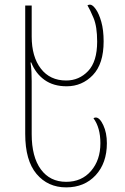

<svg xmlns="http://www.w3.org/2000/svg" viewBox="-20 -560 540 830"><path d="M266 250Q187 250 138 192Q89 134 89 19V-536H117V-402Q117 -315 156.5 -263.5Q196 -212 266 -212Q322 -212 361 -253Q400 -294 400 -380Q400 -445 384.5 -482Q369 -519 358 -537Q364 -540 369 -540Q380 -540 394 -520.5Q408 -501 418 -465.5Q428 -430 428 -381Q428 -284 381.5 -235.5Q335 -187 268 -187Q211 -187 172.5 -214.5Q134 -242 115 -290H112Q115 -270 116 -249.5Q117 -229 117 -209V20Q117 118 156.5 172Q196 226 266 226Q333 226 373.5 179Q414 132 414 59Q414 -8 384 -49Q389 -52 394 -52Q411 -52 426.5 -19Q442 14 442 59Q442 145 393.5 197.5Q345 250 266 250Z"/></svg>

Font: Noto Serif Georgian SemiCondensed Thin
Style: Regular
Weight: 100
Width: 4
Designer: Monotype Design Team, Akaki Razmadze
Foundry: Google LLC
Version: Version 2.003; ttfautohint (v1.8.4.7-5d5b)